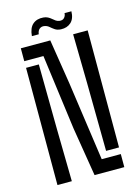

<svg xmlns="http://www.w3.org/2000/svg" viewBox="-137 -1011 785 1085"><g transform="rotate(-15 255.5 -468.0)"><path d="M277 0 230.5 -285.1 172 -724.6H59.9V-800H232.2L273.9 -536.3L339.3 -76.4H451V0ZM59.9 0V-685.6H134.6L138.9 -304.6L144 0ZM375.3 -115.4 370.8 -511.8 365.9 -800H451V-115.4ZM350 -928.1H390.1Q389.1 -885 366.2 -864.1Q343.4 -843.2 307.1 -844.8Q285.9 -846 272.5 -855.2Q259.1 -864.4 248 -874.2Q236.9 -884 221.6 -886.8Q205.1 -890 193.1 -880.8Q181.1 -871.7 178.2 -850.2H138.1Q142.1 -897.4 166.1 -917.9Q190 -938.4 227.6 -935.2Q242.6 -934 253.5 -928.2Q264.4 -922.4 273 -914.9Q281.7 -907.3 290.5 -901.1Q299.3 -894.9 310.5 -893.3Q329 -890.6 339.3 -901.5Q349.5 -912.4 350 -928.1Z"/></g></svg>

Font: Big Shoulders Stencil Text SC Thin
Style: Regular
Weight: 100
Designer: Patric King
Foundry: XO Type Co
Version: Version 2.001